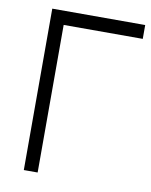

<svg xmlns="http://www.w3.org/2000/svg" viewBox="-80 -760 647 820"><g transform="rotate(10 243.5 -350.0)"><path d="M80 0H140V-640H483V-700H80Z"/></g></svg>

Font: Unageo
Style: Light
Weight: 300
Designer: Richard Sepsi
Foundry: Richard Sepsi
Version: Version 2.000